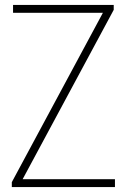

<svg xmlns="http://www.w3.org/2000/svg" viewBox="-20 -760 515 780"><path d="M28 0V-20L405 -721L413 -708H33V-740H442V-720L65 -19L57 -32H447V0Z"/></svg>

Font: Encode Sans SC Condensed Thin
Style: Regular
Weight: 100
Width: 3
Designer: Multiple Designers
Foundry: Impallari Type
Version: Version 3.002